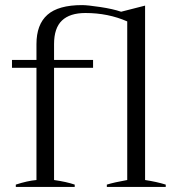

<svg xmlns="http://www.w3.org/2000/svg" viewBox="-20 -733 704 753"><path d="M42 -9Q88 -24 123 -27V-467H27V-498H123V-560Q123 -637 166 -675Q209 -713 302 -713Q323 -713 373 -705.5Q423 -698 455 -687L549 -711V-27Q595 -20 630 -9V0H399V-9Q428 -18 479 -27V-649Q404 -682 315 -682Q254 -682 223 -652.5Q192 -623 192 -560V-498H345V-467H192V-27Q241 -20 273 -9V0H42Z"/></svg>

Font: Trirong Light
Style: Regular
Weight: 300
Designer: Katatrad Team
Foundry: CadsonDemak
Version: Version 1.001